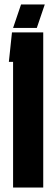

<svg xmlns="http://www.w3.org/2000/svg" viewBox="-20 -846 235 866"><path d="M39 -720 75 -826H182L146 -720ZM39 0V-567H20L34 -700H175V0Z"/></svg>

Font: Karantina
Style: Bold
Weight: 700
Designer: Rony Koch
Foundry: Rony Koch
Version: Version 1.000; ttfautohint (v1.8.3)